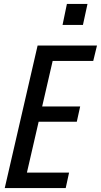

<svg xmlns="http://www.w3.org/2000/svg" viewBox="-20 -950 510 970"><path d="M4 0 170 -720H264L98 0ZM56 0 74 -78H329L312 0ZM133 -335 151 -412H385L368 -335ZM204 -642 222 -720H470L451 -642ZM296 -824 318 -930H422L399 -824Z"/></svg>

Font: Instrument Sans Condensed Medium
Style: Italic
Weight: 500
Width: 3
Italic angle: -13°
Designer: Rodrigo Fuenzalida
Foundry: fragTYPE
Version: Version 1.000;gftools[0.9.28]